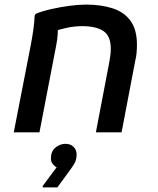

<svg xmlns="http://www.w3.org/2000/svg" viewBox="-20 -577 689 837"><path d="M40 0 115 -385Q121 -417 125.5 -448.5Q130 -480 131 -509L136 -517Q166 -529 206 -538Q246 -547 285.5 -552Q325 -557 355 -557Q421 -557 471.5 -540.5Q522 -524 549.5 -485.5Q577 -447 577 -382Q577 -366 575.5 -347.5Q574 -329 569 -309L510 0H398L457 -309Q460 -325 461.5 -338.5Q463 -352 463 -364Q463 -420 431 -441.5Q399 -463 339 -463Q304 -463 270 -455.5Q236 -448 211 -439L233 -470Q233 -452 231.5 -428Q230 -404 225 -379L152 0ZM227 152Q219 149 210.5 139Q202 129 202 113Q202 83 221.5 66.5Q241 50 266 50Q287 50 300.5 63Q314 76 314 97Q314 121 302.5 139Q291 157 282 169L230 240H166V234Z"/></svg>

Font: Kufam Medium
Style: Italic
Weight: 500
Italic angle: -11°
Designer: Artur Schmal
Foundry: Original Type
Version: Version 1.301; ttfautohint (v1.8.3)